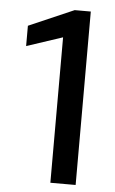

<svg xmlns="http://www.w3.org/2000/svg" viewBox="-51 -736 463 772"><g transform="rotate(5 180.0 -350.0)"><path d="M182 0V-587L37 -539V-621L219 -700H284V0Z"/></g></svg>

Font: DM Sans 9pt Medium
Style: Regular
Weight: 500
Version: Version 4.004;gftools[0.9.30]